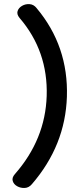

<svg xmlns="http://www.w3.org/2000/svg" viewBox="-20 -738 411 950"><path d="M138 173Q303 -18 311 -259Q319 -510 161 -698Q147 -716 126.5 -717.5Q106 -719 89 -709Q72 -699 67 -683Q62 -667 77 -649Q218 -485 211 -263Q204 -48 54 123Q38 141 43 157.5Q48 174 65 183.5Q82 193 102.5 192Q123 191 138 173Z"/></svg>

Font: Balsamiq Sans
Style: Regular
Weight: 400
Designer: Michael Angeles
Foundry: Balsamiq SRL
Version: Version 1.020; ttfautohint (v1.8.4.7-5d5b);gftools[0.9.26]